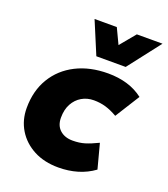

<svg xmlns="http://www.w3.org/2000/svg" viewBox="-131 -789 780 892"><g transform="rotate(20 259.5 -343.0)"><path d="M260 10Q190 10 138 -17.5Q86 -45 57 -92.5Q28 -140 28 -200Q28 -285 66 -348Q104 -411 172 -445.5Q240 -480 330 -480Q381 -480 424.5 -467Q468 -454 503 -427L427 -306Q396 -324 368.5 -332Q341 -340 310 -340Q277 -340 250.5 -324.5Q224 -309 208.5 -280.5Q193 -252 193 -212Q193 -173 217 -151.5Q241 -130 280 -130Q313 -130 339.5 -138Q366 -146 403 -164L435 -43Q398 -16 354 -3Q310 10 260 10ZM250 -536 183 -696H293L329 -620L392 -696H519L395 -536Z"/></g></svg>

Font: Gantari ExtraBold
Style: Italic
Weight: 800
Italic angle: -10°
Designer: Anugrah Pasau
Foundry: Lafontype
Version: Version 1.000